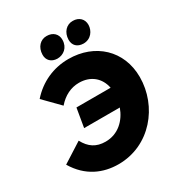

<svg xmlns="http://www.w3.org/2000/svg" viewBox="-211 -1044 1121 1202"><g transform="rotate(-30 350.0 -442.5)"><path d="M243 -422 220 -286H478C450 -208 387 -145 295 -145C227 -145 183 -175 151 -235L8 -144C78 -26 185 18 295 18C523 18 682 -178 682 -389C682 -581 542 -710 350 -710C241 -710 142 -665 70 -583L179 -472C222 -522 275 -548 333 -548C418 -548 475 -498 490 -422ZM293 -746C338 -746 378 -777 379 -832C380 -874 350 -903 305 -903C260 -904 225 -868 224 -814C223 -774 250 -747 293 -746ZM482 -746C537 -746 566 -791 567 -832C568 -874 538 -903 494 -903C448 -904 413 -867 412 -813C412 -773 437 -747 482 -746Z"/></g></svg>

Font: Fixel Display 20240404 ExBold
Style: Italic
Weight: 800
Italic angle: -10°
Designer: AlfaBravo + MacPaw
Foundry: Kyrylo Tkachov, Marchela Mozhyna, Serhii Makarenko, Maria Weinstein, Zakhar Kryvoshyya
Version: Version 1.211;Glyphs 3.2 (3225)